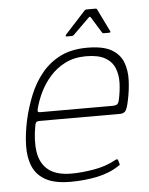

<svg xmlns="http://www.w3.org/2000/svg" viewBox="-48 -664 549 709"><g transform="rotate(-5 226.5 -309.5)"><path d="M45 -237Q56 -285 74 -329Q92 -373 121 -408Q150 -443 191 -463Q232 -483 289 -483Q348 -483 379 -465Q410 -447 421.5 -416.5Q433 -386 431.5 -349.5Q430 -313 422 -276Q415 -242 407.5 -235.5Q400 -229 389 -229H88Q87 -229 81.5 -227.5Q76 -226 74 -216Q63 -160 69.5 -116.5Q76 -73 105.5 -49Q135 -25 192 -25Q228 -25 273 -32.5Q318 -40 353 -59Q355 -61 360.5 -62.5Q366 -64 367 -59L371 -45Q372 -43 371 -41.5Q370 -40 366 -38Q330 -14 283 -4.5Q236 5 186 5Q127 5 93.5 -13.5Q60 -32 46 -65Q32 -98 33 -142Q34 -186 45 -237ZM389 -281Q396 -313 397 -343Q398 -373 388 -398Q378 -423 352.5 -437.5Q327 -452 282 -452Q238 -452 204.5 -435Q171 -418 147.5 -391Q124 -364 109.5 -333.5Q95 -303 88 -275Q86 -268 87 -264.5Q88 -261 97 -261Q164 -261 230.5 -261Q297 -261 364 -261Q375 -261 380.5 -264.5Q386 -268 389 -281ZM217 -531Q214 -531 214 -533Q214 -535 215 -537L292 -621Q295 -624 299 -624H333Q337 -624 338 -621L379 -537Q381 -535 379.5 -533Q378 -531 375 -531H354Q351 -531 349 -534L312 -594Q309 -598 305 -594L244 -534Q241 -531 237 -531Z"/></g></svg>

Font: Glory Thin Thin
Style: Italic
Weight: 250
Italic angle: -12°
Version: Version 1.011